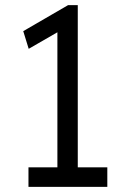

<svg xmlns="http://www.w3.org/2000/svg" viewBox="-20 -730 499 750"><path d="M204.2 -35.2V-637.6L230.4 -619L92.1 -539.3L70.8 -608.3L246 -710H283.8V-35.2ZM91.2 0V-76.3H399.2V0Z"/></svg>

Font: Lexend Medium
Style: Regular
Weight: 500
Designer: Bonnie Shaver-Troup, Thomas Jockin
Foundry: Lexend
Version: Version 1.005